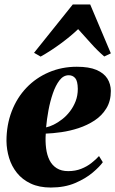

<svg xmlns="http://www.w3.org/2000/svg" viewBox="-20 -828 516 860"><path d="M440.5 -101.5Q426.5 -81.5 395.2 -55Q364 -28.5 316.8 -8.2Q269.5 12 207.5 12Q155.5 12 117.8 -5.8Q80 -23.5 56 -53.5Q32 -83.5 20.8 -120.5Q9.5 -157.5 9 -196.5Q9 -268.5 32.5 -329.5Q56 -390.5 98.5 -435Q141 -479.5 198.8 -504.2Q256.5 -529 324 -529Q379 -529 412.2 -514.8Q445.5 -500.5 460.8 -476.2Q476 -452 476.5 -421Q476.5 -375.5 456.5 -342.8Q436.5 -310 403.8 -288.5Q371 -267 332.2 -254.2Q293.5 -241.5 254.5 -236Q215.5 -230.5 185 -229.5Q182.5 -194.5 186.5 -163.8Q190.5 -133 202 -110.2Q213.5 -87.5 234.2 -74.5Q255 -61.5 285.5 -61.5Q317.5 -61.5 343.5 -71.8Q369.5 -82 389.5 -97.8Q409.5 -113.5 423.5 -129ZM288 -491Q264 -491 246.5 -468.2Q229 -445.5 216.8 -409.8Q204.5 -374 197 -333.5Q189.5 -293 186.5 -257.5Q202 -260.5 220.8 -269.8Q239.5 -279 258.5 -293.8Q277.5 -308.5 293.2 -329Q309 -349.5 318.8 -374.8Q328.5 -400 328.5 -430Q328 -465.5 316.8 -478.2Q305.5 -491 288 -491ZM162 -574.5 132.5 -591.5 306 -808H384L476.5 -589L447 -575Q416.5 -601 386.5 -634.8Q356.5 -668.5 330 -697.5Q297 -666 252.2 -633Q207.5 -600 162 -574.5Z"/></svg>

Font: Merriweather 120pt Black
Style: Italic
Weight: 900
Italic angle: -7.8°
Version: Version 2.101